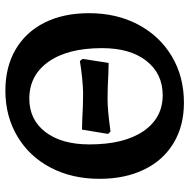

<svg xmlns="http://www.w3.org/2000/svg" viewBox="-15 -677 704 714"><g transform="rotate(-90 337.0 -320.0)"><path d="M29 -302Q29 -404 70.5 -483.5Q112 -563 187 -607.5Q262 -652 357 -652Q445 -652 510 -614Q575 -576 610 -506Q645 -436 645 -341Q645 -238 602.5 -158Q560 -78 484.5 -33Q409 12 312 12Q226 12 162 -26.5Q98 -65 63.5 -136Q29 -207 29 -302ZM515 -292Q515 -420 464.5 -491.5Q414 -563 327 -563Q249 -563 203 -503Q157 -443 157 -339Q157 -211 206 -139Q255 -67 340 -67Q420 -67 467.5 -127.5Q515 -188 515 -292ZM196 -270 212 -367 252 -366Q300 -363 348 -363Q367 -363 403 -366.5Q439 -370 467 -375L475 -365L460 -268L420 -269Q372 -272 324 -272Q284 -272 205 -261Z"/></g></svg>

Font: Alegreya
Style: Bold
Weight: 700
Designer: Juan Pablo del Peral
Foundry: Huerta Tipografica
Version: Version 2.008; ttfautohint (v1.8)